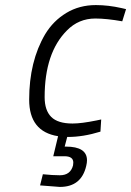

<svg xmlns="http://www.w3.org/2000/svg" viewBox="-20 -530 517 757"><path d="M240 48H235L245 10H248C288 10 330.7 3 376 -11L379 -59L360 -55C320.7 -47 289.3 -43 266 -43C227.3 -43 199.3 -51.7 182 -69C164.7 -86.3 156 -112.3 156 -147C156 -263.7 185.3 -351.3 244 -410C274.7 -441.3 312 -457 356 -457C385.3 -457 420.7 -453.3 462 -446L477 -494L460 -498C424.7 -506 390.7 -510 358 -510C314.7 -510 275.8 -499.7 241.5 -479C207.2 -458.3 179.3 -430.3 158 -395C116 -323.7 95 -237.7 95 -137C95 -53 133 -5 209 7L190 86H234C257.3 86 269 94.3 269 111C269 114.3 268.7 118 268 122C261.3 148 244 161 216 161C197.3 161 175 159.7 149 157L138 201L216 207C272.7 207 307.3 179.3 320 124C322 116 323 108.7 323 102C323 66 295.3 48 240 48Z"/></svg>

Font: Titillium Web
Style: Light Italic
Weight: 300
Italic angle: -13°
Version: Version 1.001;PS 57.000;hotconv 1.0.70;makeotf.lib2.5.55311